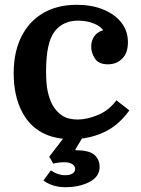

<svg xmlns="http://www.w3.org/2000/svg" viewBox="-20 -570 586 800"><path d="M300 -550Q362 -550 410 -530.5Q458 -511 485.5 -476Q513 -441 513 -394Q513 -349 489 -325.5Q465 -302 430 -302Q391 -302 375.5 -326Q360 -350 360 -375Q360 -400 372.5 -418.5Q385 -437 410 -444Q397 -462 368.5 -473Q340 -484 305 -484Q242 -484 207 -438Q172 -392 172 -273Q172 -219 179 -188Q186 -157 198 -134Q214 -105 239 -88.5Q264 -72 303 -72Q344 -72 389.5 -91.5Q435 -111 465 -152L519 -110Q473 -46 411 -18Q349 10 279 10Q205 10 153.5 -18.5Q102 -47 73 -102Q37 -169 37 -265Q37 -352 68.5 -416Q100 -480 159 -515Q218 -550 300 -550ZM252 210Q199 210 161 182L192 140Q221 160 251 160Q271 160 282 153Q293 146 293 134Q293 121 280.5 113.5Q268 106 248 106Q237 106 224 107.5Q211 109 202 112L185 83L262 -17H336L294 53L295 56Q351 56 373 75Q395 94 395 126Q395 166 353 188Q311 210 252 210Z"/></svg>

Font: Domine
Style: Regular
Weight: 400
Designer: Pablo Impallari, Rodrigo Fuenzalida, Brenda Gallo
Foundry: Pablo Impallari, Rodrigo Fuenzalida, Brenda Gallo
Version: Version 2.000;September 19, 2022;FontCreator 14.0.0.2877 64-